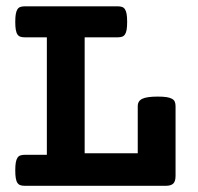

<svg xmlns="http://www.w3.org/2000/svg" viewBox="-20 -600 640 620"><path d="M131.3 -479.5H60.1Q51.8 -479.5 45.9 -481.4Q40 -483.4 36.4 -488.8Q32.7 -494.1 31 -503.9Q29.3 -513.7 29.3 -529.3Q29.3 -544.9 31 -554.7Q32.7 -564.5 36.4 -570.1Q40 -575.7 45.9 -577.6Q51.8 -579.6 60.1 -579.6H359.9Q368.2 -579.6 374 -577.6Q379.9 -575.7 383.5 -570.1Q387.2 -564.5 388.9 -554.7Q390.6 -544.9 390.6 -529.3Q390.6 -513.7 388.9 -503.9Q387.2 -494.1 383.5 -488.8Q379.9 -483.4 374 -481.4Q368.2 -479.5 359.9 -479.5H253.4V-105H424.8V-257.3Q424.8 -273.9 439.5 -281Q454.1 -288.1 489.3 -288.1Q506.8 -288.1 517.8 -286.4Q528.8 -284.7 535.4 -281Q542 -277.3 544.4 -271.5Q546.9 -265.6 546.9 -257.3V-31.7Q546.9 -14.6 539.6 -7.3Q532.2 0 515.1 0H60.1Q51.8 0 45.9 -2Q40 -3.9 36.4 -9.3Q32.7 -14.6 31 -24.4Q29.3 -34.2 29.3 -49.8Q29.3 -65.4 31 -75.2Q32.7 -85 36.4 -90.6Q40 -96.2 45.9 -98.1Q51.8 -100.1 60.1 -100.1H131.3Z"/></svg>

Font: Courier Prime
Style: Bold
Weight: 700
Monospace: yes
Designer: Alan Dague-Greene
Foundry: Quote-Unquote Apps
Version: Version 1.202